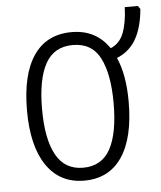

<svg xmlns="http://www.w3.org/2000/svg" viewBox="-48 -659 595 711"><g transform="rotate(-5 249.5 -303.5)"><path d="M426 -267Q426 -133 377.5 -61.5Q329 10 237 10Q147 10 97.5 -62Q48 -134 48 -267Q48 -401 96.5 -471.5Q145 -542 238 -542Q328 -542 377 -470Q411 -484 425.5 -521.5Q440 -559 442 -617H491L499 -605Q493 -537 468.5 -494Q444 -451 397 -432Q426 -367 426 -267ZM104 -267Q104 -156 136.5 -97Q169 -38 237 -38Q306 -38 338 -96Q370 -154 370 -267Q370 -374 339.5 -434Q309 -494 238 -494Q168 -494 136 -436Q104 -378 104 -267Z"/></g></svg>

Font: Noto Sans Condensed Light
Style: Regular
Weight: 300
Width: 3
Designer: Monotype Design Team
Foundry: Monotype Imaging Inc.
Version: Version 2.013; ttfautohint (v1.8.4.7-5d5b)